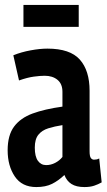

<svg xmlns="http://www.w3.org/2000/svg" viewBox="-20 -748 432 778"><path d="M11 -139Q11 -200 37 -235Q63 -270 112 -288Q161 -306 233 -316V-376Q233 -408 213 -424.5Q193 -441 161 -441Q143 -441 117 -437.5Q91 -434 57 -422L34 -524Q66 -537 104 -544Q142 -551 172 -551Q264 -551 303.5 -506.5Q343 -462 343 -380V-135Q343 -115 348 -108Q353 -101 361 -101Q366 -101 371.5 -102Q377 -103 382 -106L392 -9Q378 -1 361.5 4.5Q345 10 322 10Q289 10 269.5 -2.5Q250 -15 241 -39Q217 -16 191 -3Q165 10 127 10Q69 10 40 -33Q11 -76 11 -139ZM121 -150Q121 -114 133.5 -96.5Q146 -79 167 -79Q186 -79 203.5 -88Q221 -97 233 -112V-241Q201 -236 175.5 -228Q150 -220 135.5 -202Q121 -184 121 -150ZM75 -639V-728H299V-639Z"/></svg>

Font: Georama Condensed SemiBold
Style: Regular
Weight: 600
Width: 3
Designer: Jean-Baptiste Levee
Foundry: Production Type
Version: Version 1.000